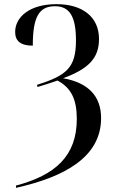

<svg xmlns="http://www.w3.org/2000/svg" viewBox="-20 -745 554 925"><path d="M57 149V160C293 107 467 11 467 -176C467 -283 404 -347 284 -368C403 -412 457 -462 457 -557C457 -665 376 -725 252 -725C123 -725 53 -663 53 -591C53 -547 80 -525 138 -525C138 -662 167 -715 245 -715C315 -715 346 -666 346 -550C346 -417 299 -381 158 -336L161 -326C192 -335 226 -346 257 -357C322 -322 350 -268 350 -172C350 7 246 99 57 149Z"/></svg>

Font: Noto Serif Display Condensed Medium
Style: Regular
Weight: 500
Width: 3
Designer: Monotype Design Team
Foundry: Monotype Imaging Inc.
Version: Version 2.009